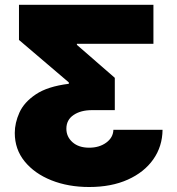

<svg xmlns="http://www.w3.org/2000/svg" viewBox="-20 -565 715 777"><path d="M637.8 -39.8H438.9Q437.9 -8.2 409.8 12.3Q381.7 32.7 340.9 32.7Q298.3 32.7 273.4 10.5Q248.6 -11.7 248.6 -44Q248.6 -79.9 277.7 -99.6Q306.8 -119.3 352.3 -119.3H444.6V-250L291.2 -383.5V-387.8H600.9V-545.5H56.8V-403.4L258.5 -231.5V-225.9Q172.6 -215.2 125 -183.2Q77.4 -151.3 58.6 -109.4Q39.8 -67.5 39.8 -27Q39.8 39.1 79.7 88.2Q119.7 137.4 187.9 164.6Q256 191.8 340.9 191.8Q430.8 191.8 497.2 161.9Q563.6 132.1 600.3 79.9Q637.1 27.7 637.8 -39.8Z"/></svg>

Font: Inter UI Black
Style: Regular
Weight: 900
Designer: Rasmus Andersson
Foundry: rsms
Version: 3.2;8d6f07862